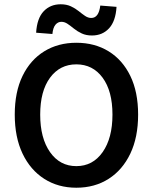

<svg xmlns="http://www.w3.org/2000/svg" viewBox="-20 -866 714 898"><path d="M337 12Q252 12 187 -29.5Q122 -71 85.5 -147.5Q49 -224 49 -330Q49 -436 85.5 -511Q122 -586 187 -626Q252 -666 337 -666Q423 -666 488 -626Q553 -586 589.5 -511Q626 -436 626 -330Q626 -224 589.5 -147.5Q553 -71 488 -29.5Q423 12 337 12ZM337 -89Q414 -89 460 -154.5Q506 -220 506 -330Q506 -440 460 -502.5Q414 -565 337 -565Q260 -565 214 -502.5Q168 -440 168 -330Q168 -220 214 -154.5Q260 -89 337 -89ZM410 -700Q383 -700 362.5 -709.5Q342 -719 326 -732Q310 -745 296 -754.5Q282 -764 267 -764Q251 -764 239.5 -750.5Q228 -737 225 -707L149 -713Q153 -780 184 -813Q215 -846 264 -846Q291 -846 311.5 -836.5Q332 -827 348 -814Q364 -801 378 -791.5Q392 -782 407 -782Q442 -782 449 -840L525 -834Q521 -767 490 -733.5Q459 -700 410 -700Z"/></svg>

Font: Source Sans Pro SemiBold
Style: Regular
Weight: 600
Designer: Paul D. Hunt
Foundry: Adobe Systems Incorporated
Version: Version 2.045;hotconv 1.0.109;makeotfexe 2.5.65596